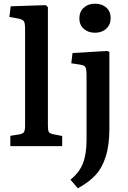

<svg xmlns="http://www.w3.org/2000/svg" viewBox="-20 -794 693 1043"><path d="M496.1 -616.2Q459 -616.2 435.1 -637.5Q411.1 -658.7 411.1 -693.8Q411.1 -730.5 435.1 -752.2Q459 -773.9 496.1 -773.9Q534.2 -773.9 557.6 -752.9Q581.1 -731.9 581.1 -695.8Q581.1 -660.2 557.4 -638.2Q533.7 -616.2 496.1 -616.2ZM36.1 0V-56.2L85 -64Q105 -67.4 110.6 -77.1Q116.2 -86.9 116.2 -110.8V-639.2Q116.2 -668.9 109.4 -679Q102.5 -689 76.2 -693.8L30.8 -702.1L38.1 -759.8L229 -766.1L240.2 -754.9V-109.9Q240.2 -85.9 245.4 -77.1Q250.5 -68.4 269 -64.9L317.9 -55.2V0ZM402.8 229 362.8 182.1Q411.1 143.6 430.7 92.8Q450.2 42 450.2 -34.2V-381.8Q450.2 -417.5 444.6 -428.5Q439 -439.5 415 -442.9L367.2 -450.2L374 -505.9L562 -517.1L574.2 -512.2V-95.2Q574.2 -5.9 554.4 56.4Q534.7 118.7 498.5 157.5Q462.4 196.3 402.8 229Z"/></svg>

Font: Literata Book SemiBold
Style: Regular
Weight: 600
Designer: Latin by Veronika Burian and Jose Scaglione. Greek by Irene Vlachou. Cyrillic by Vera Evstafieva
Foundry: TypeTogether
Version: Version 2.003;PS 002.003;hotconv 1.0.88;makeotf.lib2.5.64775